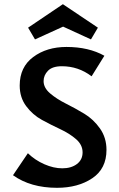

<svg xmlns="http://www.w3.org/2000/svg" viewBox="-20 -889 567 916"><path d="M281 -762 147 -701 114 -757 280 -869 447 -757 414 -701ZM188 -502Q188 -470 219 -443.5Q250 -417 294 -395Q338 -373 382 -346.5Q426 -320 457 -276Q488 -232 488 -174Q488 -84 420 -38.5Q352 7 252 7Q126 7 42 -53L113 -158Q147 -125 191.5 -105.5Q236 -86 277 -86Q320 -86 347 -106.5Q374 -127 374 -162Q374 -198 343 -225Q312 -252 268 -272.5Q224 -293 180 -317Q136 -341 105 -382.5Q74 -424 74 -481Q74 -569 138.5 -617Q203 -665 297 -665Q403 -665 478 -623L417 -525Q354 -573 275 -573Q230 -573 209 -551.5Q188 -530 188 -502Z"/></svg>

Font: EauTest
Style: Bold
Weight: 700
Designer: Christian Thalmann (Catharsis Fonts)
Version: Version 0.001;PS 000.001;hotconv 1.0.88;makeotf.lib2.5.64775